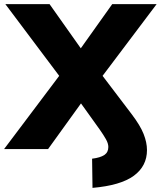

<svg xmlns="http://www.w3.org/2000/svg" viewBox="-48 -725 782 934"><path d="M402 189 400 47Q440 42 459.5 29Q479 16 479 -10Q479 -27 467.5 -47.5Q456 -68 437 -95L346 -222L186 0H-28L240 -356L-22 -705H193L345 -490L498 -705H714L451 -356L593 -169Q634 -115 650.5 -73.5Q667 -32 667 5Q667 83 603 130Q539 177 402 189Z"/></svg>

Font: Mulish Black
Style: Regular
Weight: 900
Designer: Vernon Adams
Foundry: Vernon Adams
Version: Version 3.603; ttfautohint (v1.8.3)